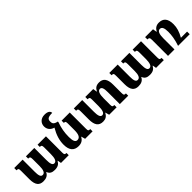

<svg xmlns="http://www.w3.org/2000/svg" viewBox="236 -1980 3206 3206"><g transform="rotate(-45 1839.0 -377.0)"><path d="M574 -492V-439C613 -439 620 -429 620 -378V-227C620 -133 602 -73 553 -73C511 -73 497 -120 497 -207V-492H299V-439C337 -439 346 -430 346 -375V-215C346 -126 326 -73 278 -73C233 -73 221 -121 221 -207V-492H23V-438C63 -438 70 -431 70 -377V-179C70 -44 120 11 212 11C276 11 325 -9 351 -65H356C377 -8 418 11 482 11C555 11 592 -15 619 -64H624L635 0H818V-53C777 -53 772 -64 772 -111V-492Z M1182 -70H1186L1205 0H1381V-54C1342 -54 1334 -60 1334 -112V-492H1142V-439C1176 -439 1182 -430 1182 -379V-228C1182 -135 1161 -75 1100 -75C1053 -75 1034 -121 1034 -214C1034 -317 1049 -408 1087 -512V-526C1010 -541 996 -571 996 -613C996 -665 1011 -695 1123 -695C1121 -739 1085 -765 1009 -765C915 -765 865 -701 865 -632C865 -563 906 -513 975 -494C911 -385 881 -286 881 -185C881 -50 940 11 1044 11C1107 11 1152 -13 1182 -70Z M2176 -118V-310C2176 -444 2127 -502 2034 -502C1965 -502 1930 -473 1903 -420H1899L1888 -492H1701V-438C1742 -438 1750 -429 1750 -379V-228C1750 -139 1735 -75 1685 -75C1642 -75 1628 -128 1628 -215V-492H1430V-438C1471 -438 1477 -430 1477 -374V-185C1477 -50 1523 11 1622 11C1681 11 1721 -12 1750 -70H1754L1773 0H1949V-54C1910 -54 1902 -60 1902 -112V-262C1902 -347 1919 -416 1969 -416C2012 -416 2024 -366 2024 -281V0H2223V-54C2182 -54 2176 -62 2176 -118Z M2819 -492V-439C2858 -439 2865 -429 2865 -378V-227C2865 -133 2847 -73 2798 -73C2756 -73 2742 -120 2742 -207V-492H2544V-439C2582 -439 2591 -430 2591 -375V-215C2591 -126 2571 -73 2523 -73C2478 -73 2466 -121 2466 -207V-492H2268V-438C2308 -438 2315 -431 2315 -377V-179C2315 -44 2365 11 2457 11C2521 11 2570 -9 2596 -65H2601C2622 -8 2663 11 2727 11C2800 11 2837 -15 2864 -64H2869L2880 0H3063V-53C3022 -53 3017 -64 3017 -111V-492Z M3675 -62H3529C3580 -151 3603 -227 3603 -309C3603 -441 3547 -502 3446 -502C3382 -502 3342 -470 3316 -420H3312L3300 -492H3114V-438C3152 -438 3163 -429 3163 -379V0H3315V-262C3315 -356 3335 -416 3384 -416C3429 -416 3451 -375 3451 -281C3451 -202 3437 -107 3400 0H3675Z"/></g></svg>

Font: Noto Serif Armenian Condensed Extra
Style: Regular
Weight: 800
Width: 3
Designer: Monotype Design Team
Foundry: Monotype Imaging Inc.
Version: Version 1.901